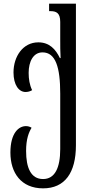

<svg xmlns="http://www.w3.org/2000/svg" viewBox="-20 -780 506 1052"><path d="M216 252C335 252 396 167 396 16V-760H249V-719H255C288 -719 310 -710 310 -660V-567C310 -530 310 -493 312 -462H308C285 -510 251 -548 190 -548C106 -548 54 -471 54 -383C54 -315 83 -276 120 -276C132 -276 145 -279 156 -286C142 -315 137 -347 137 -381C137 -442 162 -493 213 -493C285 -493 310 -411 310 -267V37C310 139 281 201 216 201C149 201 123 139 123 47C123 -19 138 -55 153 -80C144 -86 133 -89 122 -89C83 -89 37 -52 37 56C37 167 96 252 216 252Z"/></svg>

Font: Noto Serif Georgian ExtraCondensed
Style: Regular
Weight: 400
Width: 2
Designer: Monotype Design Team, Akaki Razmadze
Foundry: Google LLC
Version: Version 2.003